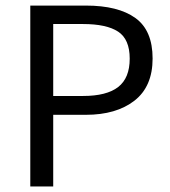

<svg xmlns="http://www.w3.org/2000/svg" viewBox="-20 -676 616 696"><path d="M280.8 -328.1Q366.7 -328.1 408.4 -360.6Q450.2 -393.1 450.2 -463.4Q450.2 -533.7 408.2 -561.3Q366.2 -588.9 280.8 -588.9H172.9V-328.1ZM89.8 -655.8H291Q408.2 -655.8 470.7 -610.8Q533.2 -565.9 533.2 -463.9Q533.2 -362.3 467.3 -311Q401.4 -259.8 291 -259.8H172.9V0H89.8Z"/></svg>

Font: SourceSansPro-Regular
Style: Regular
Weight: 400
Designer: Paul D. Hunt
Foundry: Adobe Systems Incorporated
Version: Version 1.050;PS Version 1.000;hotconv 1.0.70;makeotf.lib2.5